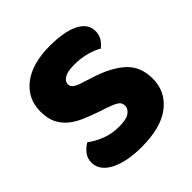

<svg xmlns="http://www.w3.org/2000/svg" viewBox="-174 -753 898 898"><g transform="rotate(-45 275.5 -303.5)"><path d="M237 -241Q193 -256 157 -271.5Q121 -287 95 -309Q69 -331 54.5 -361.5Q40 -392 40 -436Q40 -521 105.5 -572Q171 -623 289 -623Q332 -623 369 -617Q406 -611 432.5 -598.5Q459 -586 474 -566.5Q489 -547 489 -521Q489 -495 477 -476.5Q465 -458 448 -445Q426 -459 389 -469.5Q352 -480 308 -480Q263 -480 242 -467.5Q221 -455 221 -436Q221 -421 234 -411.5Q247 -402 273 -394L326 -377Q420 -347 470.5 -300.5Q521 -254 521 -174Q521 -89 454 -36.5Q387 16 257 16Q211 16 171.5 8.5Q132 1 102.5 -13.5Q73 -28 56.5 -49.5Q40 -71 40 -99Q40 -128 57 -148.5Q74 -169 94 -180Q122 -158 162.5 -142Q203 -126 251 -126Q300 -126 320 -141Q340 -156 340 -176Q340 -196 324 -206.5Q308 -217 279 -227Z"/></g></svg>

Font: Baloo Cyrillic
Style: Regular
Weight: 400
Designer: Ek Type, Denis Ignatov
Foundry: Ek Type
Version: Version 1.50 July 26, 2019